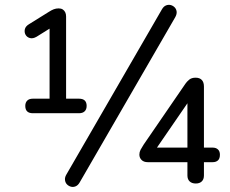

<svg xmlns="http://www.w3.org/2000/svg" viewBox="-20 -742 933 780"><path d="M113.5 -282Q82.7 -282 82.7 -311.8Q82.7 -325.4 90.6 -333.3Q98.4 -341.1 113.5 -341.1H181.4V-644.6H211.7L128.7 -592.8Q113.5 -584 101.5 -587.4Q89.6 -590.7 83.9 -600.7Q78.3 -610.7 80.9 -623Q83.6 -635.2 98.3 -644L179.1 -694.2Q188.9 -700.6 198.2 -704.3Q207.5 -707.9 218.2 -707.9Q228 -707.9 234.6 -703.8Q241.2 -699.6 244.8 -692.5Q248.5 -685.4 248.5 -675.1V-341.1H300.7Q332 -341.1 332 -311.8Q332 -297.6 323.9 -289.8Q315.9 -282 300.7 -282ZM303.5 -0.6Q296.7 11.1 287.1 15Q277.6 18.9 268.4 16.5Q259.2 14.1 252.3 7.3Q245.5 0.5 244.1 -10.2Q242.6 -21 249.5 -32.7L638 -704.4Q644.8 -716.1 654.5 -720Q664.3 -723.9 673.5 -721.5Q682.7 -719.1 689.6 -712.1Q696.4 -705 697.6 -694.8Q698.8 -684.6 692 -672.3ZM775.4 3.5Q759.4 3.5 750.4 -5.1Q741.4 -13.6 741.4 -29.2V-83.2H580.2Q564.1 -83.2 555.1 -92.2Q546.2 -101.2 546.2 -113.9Q546.2 -124.2 551 -133.5Q555.9 -142.7 563.2 -154L733.7 -402.5Q738.7 -410 748.4 -418.2Q758.2 -426.4 774.6 -426.4Q791 -426.4 799.8 -417.2Q808.5 -408 808.5 -390.4V-142.3H844.4Q857.3 -142.3 865.3 -135Q873.4 -127.6 873.4 -113.5Q873.4 -97.4 865.3 -90.3Q857.3 -83.2 844.4 -83.2H808.5V-29.2Q808.5 -13.6 799.8 -5.1Q791 3.5 775.4 3.5ZM741.4 -142.3V-345.9H757.5L605.6 -124.9V-142.3Z"/></svg>

Font: Nunito ExtraLight
Style: Regular
Weight: 200
Designer: Vernon Adams
Foundry: Vernon Adams
Version: Version 3.602